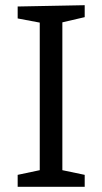

<svg xmlns="http://www.w3.org/2000/svg" viewBox="-20 -719 393 739"><path d="M306 -699V-653L220 -633V-64L306 -46V0H48V-46L133 -64V-632L48 -648V-694Z"/></svg>

Font: Bitter Pro
Style: Regular
Weight: 400
Designer: Sol Matas, and Bitter project Authors
Foundry: Sol Matas
Version: Version 1.010